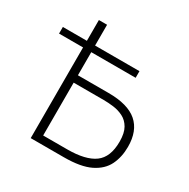

<svg xmlns="http://www.w3.org/2000/svg" viewBox="-161 -859 986 1004"><g transform="rotate(30 332.0 -356.5)"><path d="M154 0V-547.5H9V-587.5H154V-713H203.5V-587.5H471.5V-547.5H203.5V-408H388Q505.5 -408 561.5 -359.5Q617.5 -311 617.5 -214.5Q617.5 -153 593.8 -104.5Q570 -56 512.8 -28Q455.5 0 354 0ZM203.5 -44.5H348.5Q459.5 -44.5 512.8 -83.5Q566 -122.5 566 -216Q566 -268 548.8 -297.8Q531.5 -327.5 503.8 -341.5Q476 -355.5 444.5 -359.5Q413 -363.5 385 -363.5H203.5Z"/></g></svg>

Font: Heraclito ExtraLight
Style: Regular
Weight: 200
Designer: Kostas Bartsokas (font) & Cristiano Sobral (main changes)
Foundry: Kostas Bartsokas (font) & Cristiano Sobral (main changes)
Version: Version 1.00;July 8, 2020;FontCreator 13.0.0.2655 64-bit